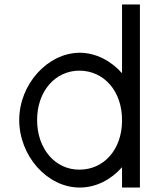

<svg xmlns="http://www.w3.org/2000/svg" viewBox="-20 -819 712 859"><path d="M66 -282C66 -122 191 20 336 20C336.5 20 337 20 337.5 20C410.1 20 477.1 -15.5 526 -70.9V-20V20H606V-20V-282V-285.7V-759V-799H526V-759V-491.5C476.5 -547.1 408.6 -583 336 -583C192 -582 66 -441 66 -282ZM146 -282C146 -411 227 -503 336 -503C446 -502 526 -411 526 -282V-277.3C525 -148.8 443.7 -60 336 -60C335.4 -60 334.9 -60 334.3 -60C227.1 -60 146 -152.7 146 -282Z"/></svg>

Font: Nordica Advanced
Style: Regular
Weight: 300
Version: Version 1.07